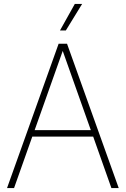

<svg xmlns="http://www.w3.org/2000/svg" viewBox="-20 -964 644 984"><path d="M16 0 280.5 -740H323.5L588.5 0H551L457.5 -264H145.5L52 0ZM157.5 -297H445.5L301.5 -703ZM287.5 -808 363.5 -944H401L317.5 -808Z"/></svg>

Font: Encode Sans Semi Condensed Thin
Style: Regular
Weight: 100
Width: 4
Designer: Multiple Designers
Foundry: Impallari Type
Version: Version 3.000; ttfautohint (v1.8.3) -l 8 -r 50 -G 200 -x 14 